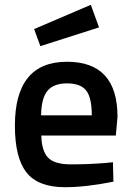

<svg xmlns="http://www.w3.org/2000/svg" viewBox="-20 -768 548 799"><path d="M422 -90 450 -93 452 -12Q338 11 250 11Q139 11 90.5 -50Q42 -111 42 -245Q42 -511 259 -511Q469 -511 469 -282L462 -204H152Q153 -142 179 -113Q205 -84 276 -84Q347 -84 422 -90ZM362 -288Q362 -362 338.5 -391.5Q315 -421 259 -421Q203 -421 177.5 -390Q152 -359 151 -288ZM122 -647 358 -748 392 -654 148 -576Z"/></svg>

Font: Titillium Web[RUS by Daymarius]
Style: Regular
Weight: 600
Designer: Cyrillization by Daymarius
Foundry: Cyrillization by Daymarius
Version: Version 1.002 September 11, 2018